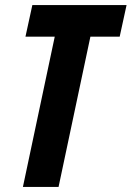

<svg xmlns="http://www.w3.org/2000/svg" viewBox="-20 -734 517 754"><path d="M195 -590H80L107 -714H477L450 -590H335L210 0H70Z"/></svg>

Font: Noto Sans Display Ex Bold Cond
Style: Italic
Weight: 800
Width: 3
Italic angle: -12°
Designer: Monotype Design team
Foundry: Monotype Imaging Inc.
Version: Version 1.000